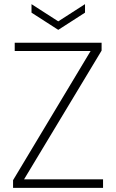

<svg xmlns="http://www.w3.org/2000/svg" viewBox="-20 -906 561 926"><path d="M43 0V-37L417 -660H51V-700H470V-662L96 -41H477V0ZM261 -762 132 -845V-886L261 -803L390 -886V-845Z"/></svg>

Font: DM Sans 12pt ExtraLight
Style: Regular
Weight: 250
Version: Version 4.004;gftools[0.9.30]